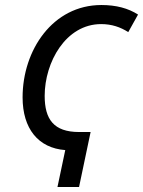

<svg xmlns="http://www.w3.org/2000/svg" viewBox="-20 -745 570 765"><path d="M209 0H295L341 -219H295C194 -219 158 -270 158 -363C158 -497 242 -649 383 -649C425 -649 460 -637 491 -617L530 -687C491 -712 443 -725 384 -725C190 -725 70 -545 70 -357C70 -233 132 -155 240 -147Z"/></svg>

Font: Noto Sans Display SemiCondensed
Style: Italic
Weight: 400
Width: 4
Italic angle: -12°
Designer: Monotype Design Team
Foundry: Monotype Imaging Inc.
Version: Version 1.900